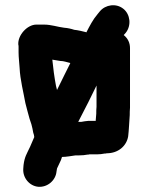

<svg xmlns="http://www.w3.org/2000/svg" viewBox="-20 -594 567 734"><path d="M269 0H282C294 0 305 -1 315 -3C318 -3 320 -3 322 -4H352C361 -4 370 -5 380 -7C383 -7 386 -7 388 -8C432 -8 464 -36 470 -73C473 -98 474 -129 476 -154C476 -163 476 -172 477 -182V-410C477 -430 469 -447 453 -460L461 -469C483 -497 478 -539 452 -560C424 -583 383 -576 362 -551L353 -540C335 -519 323 -495 310 -470L309 -471C297 -474 277 -479 264 -480C252 -484 239 -487 225 -488C200 -491 176 -500 148 -500H119C84 -500 47 -459 50 -423C51 -421 51 -418 51 -414V-394C51 -373 54 -354 55 -334C57 -289 70 -240 77 -200C82 -178 88 -160 93 -140L100 -119C103 -108 105 -99 107 -87C109 -81 111 -75 111 -70C106 -59 101 -46 95 -33C82 -5 74 5 70 37L69 50C66 86 93 117 126 120C162 123 193 95 196 62L198 50C201 43 206 33 213 18L217 6C234 6 253 2 269 0ZM279 -128C291 -153 306 -179 318 -204C329 -228 339 -245 349 -267V-186C348 -177 348 -168 348 -159L346 -135V-132H318C309 -131 299 -130 290 -128ZM249 -353C248 -352 248 -352 248 -351L227 -309C218 -291 208 -270 198 -250L194 -266C188 -298 183 -334 180 -366C191 -364 198 -363 210 -361C224 -361 236 -356 249 -353Z"/></svg>

Font: Electronic
Style: SuThk
Weight: 900
Version: Version 1.011